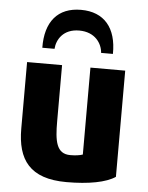

<svg xmlns="http://www.w3.org/2000/svg" viewBox="-57 -857 713 924"><g transform="rotate(5 299.5 -395.0)"><path d="M297 -811C409 -811 470 -739 468 -613H411C408 -658 374 -711 297 -711C220 -711 189 -658 186 -613H127C125 -739 185 -811 297 -811ZM534 -25C490 5 406 21 299 21C121 21 60 -67 60 -217V-538H229V-267C229 -172 238 -110 306 -110C331 -110 352 -113 366 -118V-538H534Z"/></g></svg>

Font: Repo ExtraBold
Style: Bold
Weight: 700
Designer: Stefan Peev
Foundry: Context Ltd
Version: Version 1.502